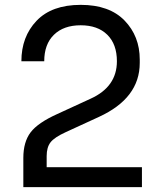

<svg xmlns="http://www.w3.org/2000/svg" viewBox="-20 -770 658 790"><path d="M564 0H76V-120Q76 -186 106 -225.5Q136 -265 216 -301L353 -364Q461 -413 461 -518Q461 -588 421.5 -627Q382 -666 312 -666Q242 -666 202 -627Q162 -588 162 -518H68Q68 -619 130.5 -684.5Q193 -750 312 -750Q430 -750 492.5 -685.5Q555 -621 555 -525V-511Q555 -366 387 -289L250 -226Q204 -205 188 -184.5Q172 -164 172 -128V-82H564Z"/></svg>

Font: Sora
Style: Regular
Weight: 400
Designer: Jonathan Barnbrook, Julián Moncada
Foundry: Barnbrook Fonts
Version: Version 2.000